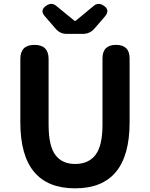

<svg xmlns="http://www.w3.org/2000/svg" viewBox="-20 -976 787 1009"><path d="M518.6 -320.3V-668.9Q518.6 -740.2 589.8 -740.2Q661.1 -740.2 661.1 -668.9V-333Q661.1 13.7 375 13.7Q86.9 13.7 86.9 -333V-666Q86.9 -740.2 161.1 -740.2Q235.4 -740.2 235.4 -666V-320.3Q235.4 -209 271 -161.6Q306.6 -114.3 375 -114.3Q445.3 -114.3 481.9 -162.1Q518.6 -210 518.6 -320.3ZM415 -797.9H330.1Q294.9 -797.9 271.5 -826.2L214.8 -891.6Q187.5 -922.9 224.6 -947.3Q252 -964.8 275.4 -945.3L372.1 -866.2H377L472.7 -945.3Q496.1 -964.8 523.4 -947.3Q559.6 -924.8 533.2 -891.6L477.5 -827.1Q453.1 -797.9 415 -797.9Z"/></svg>

Font: GenSenMaruGothic TW TTF Bold
Style: Regular
Weight: 700
Version: Version 1.301